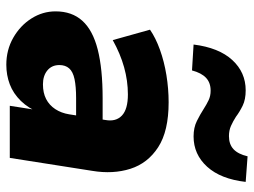

<svg xmlns="http://www.w3.org/2000/svg" viewBox="-118 -675 804 608"><g transform="rotate(90 284.0 -371.0)"><path d="M185 11Q138 11 99.5 -11Q61 -33 38.5 -68.5Q16 -104 16 -145Q16 -197 46 -230Q76 -263 137 -278.5Q198 -294 291 -294H370L356 -210H291Q254 -210 230.5 -205Q207 -200 196.5 -188Q186 -176 186 -157Q186 -133 203 -119Q220 -105 247 -105Q274 -105 293.5 -115Q313 -125 325.5 -144Q338 -163 342 -188L360 -303Q366 -336 346 -355Q326 -374 279 -374Q236 -374 193 -362Q150 -350 107 -326L74 -444Q100 -462 137.5 -475.5Q175 -489 218 -496Q261 -503 304 -503Q395 -503 446 -470Q497 -437 514.5 -382Q532 -327 521 -261L480 0H315L330 -96H338Q323 -59 299.5 -35Q276 -11 247 0Q218 11 185 11ZM203 -577 121 -582Q131 -662 170 -704.5Q209 -747 266 -747Q295 -747 314.5 -737.5Q334 -728 350 -716Q364 -707 378.5 -700.5Q393 -694 411 -694Q437 -694 452.5 -708.5Q468 -723 475 -753L556 -747Q547 -668 508 -625Q469 -582 412 -582Q384 -582 363 -592.5Q342 -603 325 -614Q311 -623 297.5 -629.5Q284 -636 267 -636Q242 -636 226.5 -621.5Q211 -607 203 -577Z"/></g></svg>

Font: Nunito Sans 12pt ExtraLight 12pt Black
Style: Italic
Weight: 900
Italic angle: -9°
Version: Version 3.101;gftools[0.9.27]